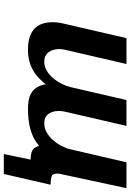

<svg xmlns="http://www.w3.org/2000/svg" viewBox="141 -681 680 1002"><g transform="rotate(90 481.0 -180.0)"><path d="M179 -500H314L240 -180Q236 -165 236 -148Q236 -116 252.5 -93.5Q269 -71 302 -71Q328 -71 350 -84.5Q372 -98 389 -118.5Q406 -139 418 -163.5Q430 -188 435 -210L502 -500H637L563 -180Q561 -172 560 -163.5Q559 -155 559 -147Q559 -115 574.5 -93Q590 -71 624 -71Q649 -71 671.5 -84Q694 -97 712 -117.5Q730 -138 742.5 -163Q755 -188 760 -211L827 -500H962L887 -151Q886 -146 886 -142.5Q886 -139 886 -137Q886 -113 903.5 -108.5Q921 -104 944 -104L888 140H784L813 0Q783 0 766.5 -8Q750 -16 742 -42H738Q676 14 547 14Q523 14 501.5 10Q480 6 463.5 -4.5Q447 -15 435.5 -33Q424 -51 420 -79Q404 -59 386.5 -42Q369 -25 347 -12.5Q325 0 298.5 7Q272 14 238 14Q169 14 132.5 -17.5Q96 -49 96 -115Q96 -143 103 -171Z"/></g></svg>

Font: Perun
Style: Bold Italic
Weight: 700
Italic angle: -12°
Foundry: Copyright (c) Stefan Peev, Context Ltd, 2016
Version: Version 1.027